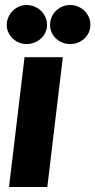

<svg xmlns="http://www.w3.org/2000/svg" viewBox="-20 -747 381 767"><path d="M7 0ZM231 -518.5 169 0H16L78 -518.5ZM168 -647.5Q168 -631.5 161.5 -617.5Q155 -603.5 143.8 -593.2Q132.5 -583 117.8 -577Q103 -571 86 -571Q70 -571 55.8 -577Q41.5 -583 30.8 -593.2Q20 -603.5 13.5 -617.5Q7 -631.5 7 -647.5Q7 -664 13.5 -678.5Q20 -693 30.8 -703.8Q41.5 -714.5 55.8 -720.8Q70 -727 86 -727Q103 -727 117.8 -720.8Q132.5 -714.5 143.8 -703.8Q155 -693 161.5 -678.5Q168 -664 168 -647.5ZM341 -647.5Q341 -631.5 334.8 -617.5Q328.5 -603.5 317.5 -593.2Q306.5 -583 291.8 -577Q277 -571 260 -571Q243.5 -571 229 -577Q214.5 -583 203.5 -593.2Q192.5 -603.5 186.2 -617.5Q180 -631.5 180 -647.5Q180 -664 186.2 -678.5Q192.5 -693 203.5 -703.8Q214.5 -714.5 229 -720.8Q243.5 -727 260 -727Q277 -727 291.8 -720.8Q306.5 -714.5 317.5 -703.8Q328.5 -693 334.8 -678.5Q341 -664 341 -647.5Z"/></svg>

Font: Lato Black
Style: Italic
Weight: 900
Italic angle: -7°
Designer: Lukasz Dziedzic
Foundry: tyPoland Lukasz Dziedzic
Version: Version 2.007; 2014-02-27